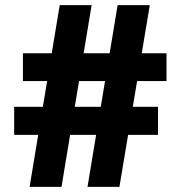

<svg xmlns="http://www.w3.org/2000/svg" viewBox="-20 -726 702 746"><path d="M320 0 437 -706H562L444 0ZM35 -202V-311H594V-202ZM95 0 212 -706H336L219 0ZM69 -411V-519H627V-411Z"/></svg>

Font: Outfit-Bold
Style: Bold
Weight: 700
Designer: Rodrigo Fuenzalida
Foundry: fragTYPE
Version: Version 1.000